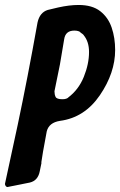

<svg xmlns="http://www.w3.org/2000/svg" viewBox="-75 -759 483 772"><path d="M-45 -7Q-49 -7 -52 -11Q-55 -15 -55 -20L-4 -256Q36 -445 76 -669Q85 -709 117 -719L159 -729Q204 -739 241 -739Q296 -739 328 -714Q360 -689 374 -648Q388 -607 388 -558Q388 -466 326.5 -376Q265 -286 166 -273Q122 -266 113 -231Q94 -130 91 -105H92L85 -71Q78 -33 45 -25ZM176 -360Q193 -360 201 -368L198 -366Q241 -398 262 -450Q283 -502 283 -550Q283 -592 261 -618L263 -616Q259 -622 246 -630L250 -628Q242 -636 224 -636Q188 -636 183 -601L166 -500L144 -392Q144 -379 148.5 -369.5Q153 -360 176 -360Z"/></svg>

Font: Bangerz
Style: Regular
Weight: 400
Designer: vernon adams
Foundry: Vernon Adams
Version: Version 2.10;February 7, 2025;FontCreator 13.0.0.2683 64-bit